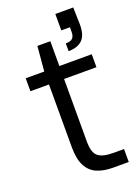

<svg xmlns="http://www.w3.org/2000/svg" viewBox="-138 -776 607 836"><g transform="rotate(-20 165.5 -357.5)"><path d="M237 0Q193 0 162 -13.5Q131 -27 114.5 -59Q98 -91 98 -145V-436H12V-496H98L108 -611H168V-496H318V-436H168V-145Q168 -95 189 -77.5Q210 -60 260 -60H309V0ZM228 -543V-579Q251 -579 260 -588.5Q269 -598 269 -617V-639H229V-715H312Q312 -690 313 -672Q314 -654 314 -635Q314 -585 291.5 -564Q269 -543 228 -543Z"/></g></svg>

Font: DM Sans 36pt Light
Style: Regular
Weight: 300
Designer: Colophon Foundry, Jonny Pinhorn
Foundry: Colophon Foundry
Version: Version 4.004;gftools[0.9.30]